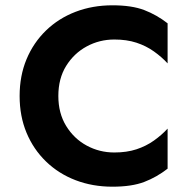

<svg xmlns="http://www.w3.org/2000/svg" viewBox="-20 -712 704 724"><path d="M200 -350Q200 -416 229.5 -463.5Q259 -511 307 -537Q355 -563 411 -563Q458 -563 494.5 -551Q531 -539 560.5 -518Q590 -497 612 -473V-624Q571 -656 524 -674Q477 -692 404 -692Q329 -692 265 -667.5Q201 -643 153.5 -597Q106 -551 80 -488.5Q54 -426 54 -350Q54 -274 80 -211.5Q106 -149 153.5 -103Q201 -57 265 -32.5Q329 -8 404 -8Q477 -8 524 -26Q571 -44 612 -76V-227Q590 -203 560.5 -182Q531 -161 494.5 -149Q458 -137 411 -137Q355 -137 307 -163Q259 -189 229.5 -237Q200 -285 200 -350Z"/></svg>

Font: SpinnyJost
Style: Regular
Weight: 600
Version: Version 3.710